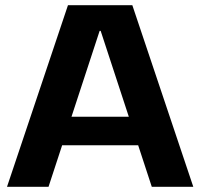

<svg xmlns="http://www.w3.org/2000/svg" viewBox="-20 -720 772 740"><path d="M242 -700H490L725 0H565L368 -601H364L167 0H7ZM189 -270H543V-160H189Z"/></svg>

Font: Pathway Extreme 28pt
Style: Bold
Weight: 700
Designer: Eduardo Rodriguez Tunni
Foundry: Eduardo Rodriguez Tunni
Version: Version 1.001;gftools[0.9.26]